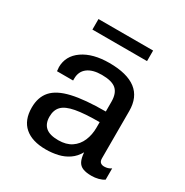

<svg xmlns="http://www.w3.org/2000/svg" viewBox="-160 -814 921 955"><g transform="rotate(30 300.0 -336.5)"><path d="M231 10Q152 10 109.5 -27.1Q67 -64.2 67 -136Q67 -195.8 99.4 -232.5Q131.8 -269.2 204.1 -286Q276.5 -302.8 396 -302.8V-358.5Q396 -407.2 371.2 -429.1Q346.5 -451 288.5 -451Q235.8 -451 206.9 -428.9Q178 -406.8 178 -366.5V-355H85.5Q84.2 -370.8 83.8 -375.9Q83.2 -381 83.2 -380.1Q83.2 -379.2 83.4 -377Q83.5 -374.8 83.5 -376.5Q83.5 -442.5 140.4 -481.8Q197.2 -521 291.5 -521Q393 -521 444.4 -481.8Q495.8 -442.5 495.8 -363.2V-92.2Q495.8 -75.5 503.8 -68.5Q511.8 -61.5 525.2 -61.5Q547.8 -61.5 564.8 -73.8V-9Q552 0 532.9 5Q513.8 10 493.2 10Q463.2 10 444.1 2.5Q425 -5 415.8 -22.9Q406.5 -40.8 404 -73.2Q386.5 -42 359.6 -23.6Q332.8 -5.2 299.8 2.4Q266.8 10 231 10ZM262 -60.8Q307.5 -60.8 337.1 -80.6Q366.8 -100.5 381.4 -134.9Q396 -169.2 396 -211V-241.8Q309.5 -241.8 259.2 -232.4Q209 -223 187.5 -201.2Q166 -179.5 166 -141Q166 -101.2 189.2 -81Q212.5 -60.8 262 -60.8ZM134.5 -622.5V-683H448.2V-622.5Z"/></g></svg>

Font: Chivo Mono Medium
Style: Regular
Weight: 500
Monospace: yes
Designer: Hector Gatti
Foundry: Omnibus-Type
Version: Version 1.008